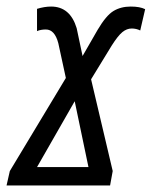

<svg xmlns="http://www.w3.org/2000/svg" viewBox="-60 -566 463 586"><path d="M-40 0H276L284 -44L218 -324L281 -427Q300 -457 313.5 -468Q327 -479 342 -479Q356 -479 368 -473L383 -538Q367 -546 339 -546Q309 -546 286.5 -532.5Q264 -519 238 -475L192 -395L174 -480Q154 -546 96 -546Q76 -546 53 -539V-471Q64 -476 80 -476Q107 -476 118 -434L141 -328L-30 -44ZM53 -56 168 -257 210 -56Z"/></svg>

Font: Noto Sans UI Condensed
Style: Italic
Weight: 400
Width: 3
Italic angle: -12°
Designer: Monotype Design Team
Foundry: Monotype Imaging Inc.
Version: Version 1.901